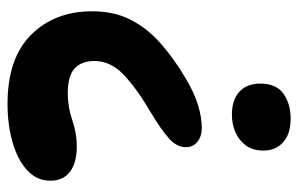

<svg xmlns="http://www.w3.org/2000/svg" viewBox="-161 -620 792 510"><g transform="rotate(-90 235.0 -365.0)"><path d="M214 -741Q335 -741 397.5 -678.5Q460 -616 460 -516Q460 -458 437.5 -414Q415 -370 375.5 -335Q336 -300 284 -269Q244 -245 211 -235Q178 -225 150 -225Q128 -225 113.5 -236.5Q99 -248 99 -267Q99 -291 121.5 -311.5Q144 -332 189 -359Q254 -397 291 -432Q328 -467 328 -510Q328 -544 308.5 -562.5Q289 -581 242 -581Q206 -581 171 -569Q136 -557 101 -557Q58 -557 34 -575Q10 -593 10 -627Q10 -663 37.5 -688.5Q65 -714 111.5 -727.5Q158 -741 214 -741ZM90 -61Q90 -90 104 -108.5Q118 -127 139.5 -136Q161 -145 185 -145Q225 -145 246.5 -125Q268 -105 268 -70Q268 -27 241 -8Q214 11 175 11Q134 11 112 -9Q90 -29 90 -61Z"/></g></svg>

Font: DynaPuff
Style: Regular
Weight: 400
Designer: Toshi Omagari, Jennifer Daniel
Foundry: Google Fonts
Version: Version 2.000